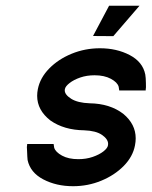

<svg xmlns="http://www.w3.org/2000/svg" viewBox="-20 -641 526 666"><path d="M407.7 -246.1Q450.7 -210.4 450.7 -161.1Q450.7 -149.4 448.2 -136.7Q440.9 -97.7 409.2 -65.4Q377.4 -33.2 331.3 -14.2Q285.2 4.9 233.4 4.9Q175.3 4.9 130.1 -18.8Q85 -42.5 75.7 -85.9Q75.2 -90.3 74.7 -98.6Q74.2 -106.9 74 -115.7Q73.7 -124.5 73.2 -130.9Q73.2 -132.8 74.2 -139.2V-141.6H166L168 -128.4Q172.9 -113.3 195.3 -101.1Q217.8 -88.9 251.5 -88.9Q278.8 -88.9 301.5 -96.7Q324.2 -104.5 338.6 -115.7Q353 -127 354.5 -136.7Q355 -139.6 355 -142.1Q355 -158.2 334 -172.9Q313 -187.5 272 -189Q202.1 -189.9 154.8 -223.1Q108.9 -258.8 108.9 -308.6Q108.9 -319.8 111.3 -332Q119.1 -371.1 150.6 -403.3Q182.1 -435.5 228.5 -454.6Q274.9 -473.6 326.7 -473.6Q384.8 -473.6 429.9 -450Q475.1 -426.3 483.9 -382.8Q484.9 -378.4 485.4 -370.1Q485.8 -361.8 486.1 -353Q486.3 -344.2 486.3 -338.4Q486.3 -335.9 485.4 -329.6V-327.1H393.6L391.6 -340.3Q387.2 -355.5 364.5 -367.7Q341.8 -379.9 308.1 -379.9Q280.8 -379.9 258.3 -372.1Q235.8 -364.3 221.4 -353Q207 -341.8 205.1 -332Q204.6 -330.1 204.6 -327.6Q204.6 -312.5 227.1 -298.3Q249.5 -284.2 291 -282.7Q361.3 -281.7 407.7 -246.1ZM358.4 -621.1H463.9L373 -515.6L302.7 -516.1Z"/></svg>

Font: Lambda
Style: Italic
Weight: 400
Italic angle: -11°
Designer: GGBotNet
Version: 0.22